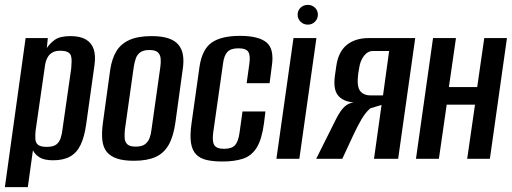

<svg xmlns="http://www.w3.org/2000/svg" viewBox="-27 -651 2099 787"><path d="M-7 116 78 -495H169L165 -454Q177 -473 198 -488Q219 -503 262 -503Q301 -503 324.5 -489.5Q348 -476 357 -449.5Q366 -423 360 -382L326 -140Q319 -90 303.5 -57.5Q288 -25 260.5 -9.5Q233 6 191 6Q154 6 135 -6Q116 -18 108 -35L87 116ZM165 -49Q191 -49 203.5 -58.5Q216 -68 221.5 -84.5Q227 -101 229 -120L265 -371Q266 -386 266.5 -399Q267 -412 264 -422Q261 -432 250.5 -437.5Q240 -443 220 -443Q201 -443 189 -436.5Q177 -430 170 -419Q163 -408 160 -395.5Q157 -383 156 -372L119 -116Q117 -97 118 -81Q119 -65 129.5 -57Q140 -49 165 -49Z M522 8Q480 8 453 -1Q426 -10 411 -28Q396 -46 392.5 -76Q389 -106 395 -149L425 -367Q432 -411 450 -441Q468 -471 503 -487Q538 -503 594 -503Q636 -503 663 -494Q690 -485 704.5 -467.5Q719 -450 723 -425Q727 -400 722 -367L692 -149Q684 -92 664.5 -57.5Q645 -23 610.5 -7.5Q576 8 522 8ZM529 -50Q554 -50 567 -59.5Q580 -69 586 -85Q592 -101 594 -120L630 -375Q633 -395 631.5 -411Q630 -427 620 -436.5Q610 -446 585 -446Q561 -446 548 -436.5Q535 -427 529.5 -411Q524 -395 521 -375L485 -120Q483 -101 484 -85Q485 -69 495 -59.5Q505 -50 529 -50Z M885 11Q848 11 821 5Q794 -1 777.5 -17.5Q761 -34 756 -64.5Q751 -95 758 -145L791 -379Q802 -450 841.5 -477Q881 -504 957 -504Q1033 -504 1065.5 -477Q1098 -450 1087 -379L1078 -310H984L995 -389Q1000 -423 991 -438Q982 -453 950 -453Q919 -453 905 -438Q891 -423 887 -389L847 -108Q842 -71 851.5 -56Q861 -41 891 -41Q923 -41 936.5 -56Q950 -71 955 -108L967 -194H1061L1055 -145Q1046 -79 1025 -45.5Q1004 -12 969 -0.5Q934 11 885 11Z M1106 0 1176 -495H1270L1200 0ZM1235 -550Q1217 -550 1205 -562Q1193 -574 1193 -591Q1193 -608 1205 -619.5Q1217 -631 1235 -631Q1252 -631 1264 -619.5Q1276 -608 1276 -591Q1276 -574 1264 -562Q1252 -550 1235 -550Z M1269 0 1352 -166Q1369 -199 1385.5 -214Q1402 -229 1423 -231Q1378 -235 1358 -260.5Q1338 -286 1346 -342L1351 -377Q1359 -438 1394 -466.5Q1429 -495 1485 -495H1675L1605 0H1506L1537 -221L1491 -207Q1471 -190 1455 -162.5Q1439 -135 1423 -101L1376 0ZM1492 -260H1543L1568 -442H1502Q1480 -442 1464.5 -421.5Q1449 -401 1445 -371L1441 -347Q1435 -297 1449 -278.5Q1463 -260 1492 -260Z M1678 0 1748 -495H1842L1813 -294H1929L1958 -495H2051L1981 0H1888L1920 -222H1804L1772 0Z"/></svg>

Font: Alumni Sans SemiBold
Style: Italic
Weight: 600
Italic angle: -8°
Version: Version 1.016